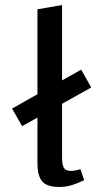

<svg xmlns="http://www.w3.org/2000/svg" viewBox="-20 -739 408 764"><path d="M300 -66 315 -22Q288 -9 265 -2Q242 5 216 5Q167 5 148 -17Q129 -39 129 -91V-271L68 -237L28 -307L129 -364V-702L227 -719V-419L303 -462L343 -391L227 -326V-110Q227 -84 234 -71.5Q241 -59 262 -59Q279 -59 300 -66Z"/></svg>

Font: Ysabeau Infant Semibold
Style: Regular
Weight: 600
Designer: Christian Thalmann (Catharsis Fonts)
Version: Version 0.003